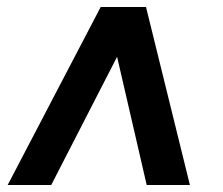

<svg xmlns="http://www.w3.org/2000/svg" viewBox="-20 -531 639 551"><path d="M525 0H401L316 -368L127 0H2L269 -511H399Z"/></svg>

Font: Chivo ExtraBold Italic
Style: Regular
Weight: 800
Italic angle: -8.05°
Designer: Hector Gatti
Foundry: Omnibus-Type
Version: Version 1.007